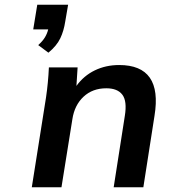

<svg xmlns="http://www.w3.org/2000/svg" viewBox="-20 -789 729 809"><path d="M184 -567 141 -599Q160 -616 169.5 -632Q179 -648 183 -665H120L137 -769H267L255 -699Q249 -659 234 -627.5Q219 -596 184 -567ZM114 0 174 -379Q183 -440 186 -505H307L302 -427Q333 -470 379.5 -492.5Q426 -515 482 -515Q666 -515 631 -301L584 0H459L506 -301Q516 -363 495.5 -390Q475 -417 428 -417Q370 -417 332 -381.5Q294 -346 285 -287L239 0Z"/></svg>

Font: Mulish
Style: Bold Italic
Weight: 700
Italic angle: -9°
Designer: Vernon Adams
Foundry: Vernon Adams
Version: Version 3.603; ttfautohint (v1.8.3)